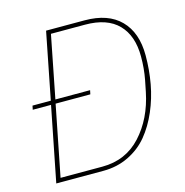

<svg xmlns="http://www.w3.org/2000/svg" viewBox="-104 -795 858 892"><g transform="rotate(-15 325.5 -349.0)"><path d="M58 0 129 -359H41L45 -378H133L196 -698H381Q494 -698 553.5 -637.5Q613 -577 613 -468Q613 -398 601 -332Q589 -266 563 -205.5Q537 -145 499.5 -99.5Q462 -54 406.5 -27Q351 0 285 0ZM84 -20H285Q398 -20 471.5 -100Q545 -180 570 -303L581 -358Q591 -410 591 -468Q591 -568 537.5 -623Q484 -678 378 -678H214L155 -378H322L318 -359H151Z"/></g></svg>

Font: IBM Plex Sans Thin
Style: Italic
Weight: 100
Italic angle: -11.31°
Designer: Mike Abbink, Paul van der Laan, Pieter van Rosmalen
Foundry: Bold Monday
Version: Version 3.0